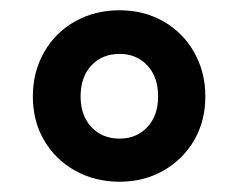

<svg xmlns="http://www.w3.org/2000/svg" viewBox="-20 -805 463 374"><path d="M44 -617Q44 -665 66 -703.5Q88 -742 126.5 -763.5Q165 -785 213 -785Q260 -785 298 -763.5Q336 -742 358 -703.5Q380 -665 380 -617Q380 -569 358 -531.5Q336 -494 298 -472.5Q260 -451 213 -451Q165 -451 126.5 -472.5Q88 -494 66 -531.5Q44 -569 44 -617ZM288 -617Q288 -655 267 -677.5Q246 -700 213 -700Q179 -700 158 -677.5Q137 -655 137 -617Q137 -580 158 -557.5Q179 -535 213 -535Q246 -535 267 -557.5Q288 -580 288 -617Z"/></svg>

Font: Merged Yaku Han JP Black
Style: Regular
Weight: 900
Designer: Ryoko NISHIZUKA 西塚涼子 (kana, bopomofo & ideographs); Paul D. Hunt (Latin, Greek & Cyrillic); Sandoll Communications 산돌커뮤니
Foundry: Adobe
Version: Version 2.004